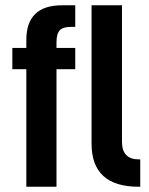

<svg xmlns="http://www.w3.org/2000/svg" viewBox="-20 -710 567 730"><path d="M207.5 -595.2Q194.8 -581.5 194.8 -549.8V-527.8H266.1V-446.8H194.8V0H80.1V-446.8H26.9V-527.8H80.1V-558.1Q80.1 -689.9 215.8 -689.9H266.1V-607.9H251Q219.7 -607.9 207.5 -595.2ZM328.1 -164.1V-689.9H443.8V-170.9Q443.8 -104 507.8 -104H513.2V0H506.8Q328.1 0 328.1 -164.1Z"/></svg>

Font: D-DIN Condensed
Style: DINCondensed-Bold
Weight: 700
Width: 3
Designer: Charles Nix
Foundry: Datto Inc.
Version: Version 1.10